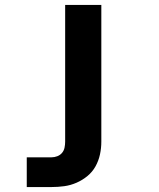

<svg xmlns="http://www.w3.org/2000/svg" viewBox="-20 -540 640 775"><path d="M88 215V95H188Q200 95 211.5 90.5Q223 86 230.5 77Q238 68 240.5 56Q243 44 243 32V-520H389V32Q389 58 383.5 83.5Q378 109 365.5 131.5Q353 154 333 170.5Q313 187 289 197.5Q265 208 239.5 211.5Q214 215 188 215Z"/></svg>

Font: Iosevka Heavy Extended
Style: Regular
Weight: 900
Width: 7
Monospace: yes
Designer: Belleve Invis
Foundry: Belleve Invis
Version: Version 32.5.0; ttfautohint (v1.8.4)